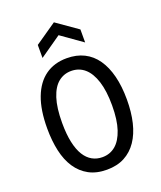

<svg xmlns="http://www.w3.org/2000/svg" viewBox="-162 -994 930 1109"><g transform="rotate(-20 303.0 -439.5)"><path d="M302 13Q238 13 192 -12Q146 -37 116 -82Q86 -127 72 -190Q58 -253 58 -329Q58 -442 87 -518Q116 -594 170.5 -633Q225 -672 302 -672Q362 -672 408 -649Q454 -626 485 -581.5Q516 -537 532 -473.5Q548 -410 548 -329Q548 -251 533 -188.5Q518 -126 487.5 -81Q457 -36 411 -11.5Q365 13 302 13ZM302 -64Q349 -64 383 -92.5Q417 -121 436.5 -179Q456 -237 456 -327Q456 -415 437 -474.5Q418 -534 383.5 -564Q349 -594 301 -594Q256 -594 222 -566.5Q188 -539 169 -480.5Q150 -422 150 -330Q150 -260 161 -209.5Q172 -159 192 -127Q212 -95 240 -79.5Q268 -64 302 -64ZM172 -721V-801L304 -892L434 -801V-721L304 -813Z"/></g></svg>

Font: Bricolage Grotesque SemiCondensed
Style: Regular
Weight: 400
Width: 4
Designer: Mathieu Triay
Foundry: Atelier Triay
Version: Version 1.001;gftools[0.9.33.dev8+g029e19f]